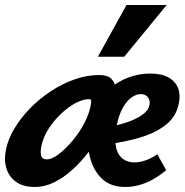

<svg xmlns="http://www.w3.org/2000/svg" viewBox="-23 -731 737 765"><path d="M116 14Q70 14 41.5 -6Q13 -26 2.5 -60.5Q-8 -95 1 -136Q9 -176 33.5 -217.5Q58 -259 95 -297.5Q132 -336 178 -366.5Q224 -397 273.5 -414.5Q323 -432 372 -432Q404 -432 418.5 -419Q433 -406 436 -386.5Q439 -367 437 -347Q433 -317 418 -279.5Q403 -242 380 -201.5Q357 -161 328 -123Q299 -85 264.5 -54Q230 -23 192.5 -4.5Q155 14 116 14ZM164 -96Q184 -96 211.5 -117Q239 -138 267 -171.5Q295 -205 315 -244.5Q335 -284 340 -321Q341 -330 339 -333Q337 -336 332 -336Q308 -336 278.5 -320.5Q249 -305 220 -277.5Q191 -250 170 -217Q149 -184 142 -149Q137 -126 141 -111Q145 -96 164 -96ZM476 14Q417 14 382 -20Q347 -54 334 -110.5Q321 -167 329 -231Q335 -276 357.5 -313.5Q380 -351 414 -379Q448 -407 489.5 -422.5Q531 -438 575 -438Q621 -438 649 -422Q677 -406 687 -378.5Q697 -351 689 -317Q679 -266 637.5 -233.5Q596 -201 535 -183Q474 -165 404 -156L399 -223Q441 -230 479 -242.5Q517 -255 542.5 -272.5Q568 -290 572 -311Q575 -322 572 -332Q569 -342 560.5 -349Q552 -356 537 -356Q520 -356 501.5 -343Q483 -330 467.5 -303.5Q452 -277 443 -236Q433 -189 437.5 -155Q442 -121 461.5 -102.5Q481 -84 513 -84Q533 -84 555.5 -91.5Q578 -99 604 -116L639 -53Q613 -31 586 -16Q559 -1 531 6.5Q503 14 476 14ZM367 -505 481 -711H641L472 -505Z"/></svg>

Font: Ysabeau ExtraBold
Style: Italic
Weight: 800
Italic angle: -12°
Designer: Christian Thalmann (Catharsis Fonts)
Version: Version 2.002